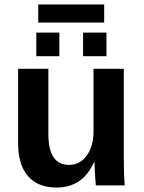

<svg xmlns="http://www.w3.org/2000/svg" viewBox="-20 -840 651 870"><path d="M405.8 -105Q378.4 -44.9 336.2 -17.6Q293.9 9.8 235.8 9.8Q151.9 9.8 106.9 -41.7Q62 -93.3 62 -192.9V-528.3H199.2V-231.9Q199.2 -92.8 293 -92.8Q342.8 -92.8 373.3 -135.5Q403.8 -178.2 403.8 -245.1V-528.3H541V-118.2Q541 -84.5 542 -54.9Q543 -25.4 544.9 0H414.1Q408.2 -70.3 408.2 -105ZM462.4 -692.4V-585.4H356.4V-692.4ZM249 -692.4V-585.4H144.5V-692.4ZM153.3 -819.8H452.1V-737.8H153.3Z"/></svg>

Font: Arimo
Style: Bold
Weight: 700
Designer: Steve Matteson
Foundry: Monotype Imaging Inc.
Version: Version 1.33